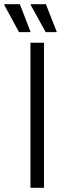

<svg xmlns="http://www.w3.org/2000/svg" viewBox="-49 -888 323 908"><path d="M167 -736H220L168 -868H97L96 -865ZM41 -736H96L45 -868H-28L-29 -865ZM95 0H159V-686H95Z"/></svg>

Font: Archivo ExtraLight
Style: Regular
Weight: 200
Designer: Hector Gatti
Foundry: Omnibus-Type
Version: Version 2.001